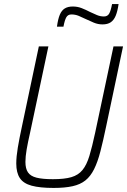

<svg xmlns="http://www.w3.org/2000/svg" viewBox="-20 -916 625 944"><path d="M244 8Q176 8 135.5 -3Q95 -14 77.5 -40.5Q60 -67 60 -112Q60 -145 67.5 -190Q75 -235 88 -295L171 -688H218L128 -264Q117 -216 111 -181Q105 -146 105 -120Q105 -87 117.5 -68.5Q130 -50 159.5 -42.5Q189 -35 240 -35Q297 -35 331 -45Q365 -55 385.5 -80Q406 -105 419.5 -149.5Q433 -194 448 -264L538 -688H585L502 -295Q487 -223 473.5 -171Q460 -119 442.5 -84Q425 -49 400 -29Q375 -9 337 -0.5Q299 8 244 8ZM260 -785Q265 -822 274 -843.5Q283 -865 298.5 -874.5Q314 -884 338 -884Q361 -884 381.5 -876Q402 -868 423 -857Q440 -849 456.5 -842Q473 -835 491 -835Q509 -835 517 -849.5Q525 -864 531 -896H563Q558 -861 549 -839Q540 -817 524.5 -806.5Q509 -796 484 -796Q462 -796 441.5 -804.5Q421 -813 400 -823Q384 -831 367 -838Q350 -845 331 -845Q314 -845 306 -831Q298 -817 292 -785Z"/></svg>

Font: Saira SemiCondensed ExtraLight
Style: Italic
Weight: 250
Width: 4
Italic angle: -12°
Designer: Hector Gatti with collaboration of the Omnibus-Type team
Foundry: Omnibus-Type
Version: Version 1.101